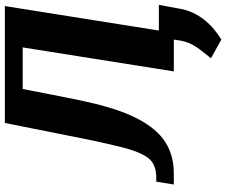

<svg xmlns="http://www.w3.org/2000/svg" viewBox="-92 -660 951 808"><g transform="rotate(-90 384.0 -255.5)"><path d="M12 0H56C146 0 208 -34 255 -98C315 -179 346 -293 373 -427L414 -636H589L488 0H622L618 26C609 80 579 111 549 149L543 156L622 200C680 165 739 106 752 24L768 -63H660L763 -711H271L201 -360C189 -305 179 -259 170 -223C161 -187 151 -157 140 -135C120 -94 98 -78 51 -74H24Z"/></g></svg>

Font: Aerodynamic
Style: BdObl
Weight: 500
Designer: Google
Version: Version 2.000980; 2014